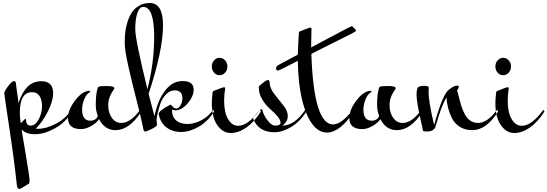

<svg xmlns="http://www.w3.org/2000/svg" viewBox="-20 -841 3647 1279"><path d="M118 -20 145 -47Q147 -48 150.5 -48Q154 -48 154 -40Q154 -4 185 -4Q217 -6 238.5 -47.5Q260 -89 260 -132.5Q260 -176 243.5 -201.5Q227 -227 194 -227Q112 -227 112 -91Q112 -64 118 -20ZM233 17Q288 17 353 -17Q418 -51 456 -110L463 -98Q415 -24 345 14.5Q275 53 213 53Q151 53 124 21Q131 70 146 154Q177 338 177 359.5Q177 381 171 383.5Q165 386 150 396Q115 418 110 418Q94 418 92 390Q74 220 41.5 7Q9 -206 8.5 -219.5Q8 -233 34.5 -267.5Q61 -302 74 -301.5Q87 -301 87 -276L104 -152Q111 -184 133 -222Q176 -300 255 -300Q334 -300 334 -221Q334 -167 298 -96.5Q262 -26 218 16Q223 17 233 17Z M636 -262Q639 -268 690.5 -268Q742 -268 742 -253Q742 -250 736 -241Q701 -193 701 -141Q701 -89 725.5 -55.5Q750 -22 788 -22Q850 -22 914 -110L921 -98Q843 26 749 26Q678 26 640 -47Q624 -23 588 -2Q552 19 520 19Q433 19 433 -54Q433 -111 481.5 -173.5Q530 -236 577 -236Q581 -236 581 -233Q581 -230 577 -226Q556 -215 541.5 -180.5Q527 -146 527 -110Q527 -37 583 -37Q599 -37 613.5 -45.5Q628 -54 631 -70Q618 -105 618 -143Q618 -181 621 -207Q629 -262 636 -262Z M962 -247Q1007 -421 1007 -596Q1007 -795 934 -795Q909 -795 895 -754.5Q881 -714 881 -646Q881 -578 962 -247ZM1148 -106 1128 -110Q1126 -110 1126 -106Q1126 -61 1154.5 -38Q1183 -15 1228.5 -15Q1274 -15 1322.5 -40.5Q1371 -66 1399 -110L1406 -98Q1363 -31 1303.5 3.5Q1244 38 1186 38Q1128 38 1087.5 6.5Q1047 -25 1037 -83Q1037 -93 1057 -108.5Q1077 -124 1097 -134L1116 -144Q1118 -144 1130 -131Q1142 -118 1156 -118Q1170 -118 1182.5 -139.5Q1195 -161 1195 -186Q1195 -239 1144 -239Q1110 -239 1084 -210.5Q1058 -182 1046 -144Q1023 -70 1023 -39L1026 -11Q1026 1 991 18Q956 35 947 35Q938 35 936 23Q922 -49 888.5 -178.5Q855 -308 833 -408Q811 -508 811 -553.5Q811 -599 814.5 -628.5Q818 -658 829 -694Q840 -730 857.5 -757Q875 -784 906 -802.5Q937 -821 978 -821Q1066 -821 1066 -672Q1066 -507 970 -216L1009 -66Q1010 -71 1011.5 -79.5Q1013 -88 1020 -112.5Q1027 -137 1035.5 -159Q1044 -181 1060 -208Q1076 -235 1094 -254Q1137 -301 1197 -301Q1270 -301 1270 -244Q1270 -199 1230 -152.5Q1190 -106 1148 -106Z M1396 -224Q1391 -182 1391 -155Q1391 -60 1427.5 -7.5Q1464 45 1516.5 45Q1569 45 1621 8.5Q1673 -28 1718 -98L1711 -110Q1633 -3 1567 -3Q1525 -3 1499 -48Q1473 -93 1473 -170Q1473 -210 1480 -251Q1480 -260 1472.5 -260Q1465 -260 1405 -236Q1396 -233 1396 -224ZM1479.5 -439Q1495 -422 1495 -398Q1495 -374 1479.5 -357Q1464 -340 1442.5 -340Q1421 -340 1406 -357Q1391 -374 1391 -398Q1391 -422 1406 -439Q1421 -456 1442.5 -456Q1464 -456 1479.5 -439Z M2014 -110 2021 -98Q1979 -31 1920 4.5Q1861 40 1808 40Q1701 40 1666 -52Q1666 -57 1689 -85Q1712 -113 1719.5 -113Q1727 -113 1728 -108Q1734 -76 1761.5 -40Q1789 -4 1812 -4Q1848 -4 1849 -24Q1849 -55 1776 -118Q1749 -142 1726.5 -179.5Q1704 -217 1704 -257Q1704 -265 1707 -268Q1751 -308 1765 -308Q1776 -308 1776 -291Q1777 -254 1807.5 -214.5Q1838 -175 1867.5 -139Q1897 -103 1897 -67.5Q1897 -32 1862 -4Q1944 -6 2014 -110Z M2054 -482Q2070 -12 2199 -12Q2254 -12 2331 -110L2338 -98Q2244 42 2158.5 42Q2073 42 2020 -88.5Q1967 -219 1964 -436Q1840 -371 1832 -371Q1819 -371 1819 -385Q1819 -399 1833 -407L1964 -477Q1966 -553 1971 -621Q1971 -630 1980 -633Q2040 -657 2047.5 -657Q2055 -657 2055 -648Q2053 -598 2053 -557V-525L2105 -553Q2316 -666 2321.5 -666Q2327 -666 2330 -663Q2352 -641 2352 -638Q2352 -635 2346 -630.5Q2340 -626 2301.5 -606.5Q2263 -587 2186.5 -549Q2110 -511 2054 -482Z M2510 -262Q2513 -268 2564.5 -268Q2616 -268 2616 -253Q2616 -250 2610 -241Q2575 -193 2575 -141Q2575 -89 2599.5 -55.5Q2624 -22 2662 -22Q2724 -22 2788 -110L2795 -98Q2717 26 2623 26Q2552 26 2514 -47Q2498 -23 2462 -2Q2426 19 2394 19Q2307 19 2307 -54Q2307 -111 2355.5 -173.5Q2404 -236 2451 -236Q2455 -236 2455 -233Q2455 -230 2451 -226Q2430 -215 2415.5 -180.5Q2401 -146 2401 -110Q2401 -37 2457 -37Q2473 -37 2487.5 -45.5Q2502 -54 2505 -70Q2492 -105 2492 -143Q2492 -181 2495 -207Q2503 -262 2510 -262Z M2836 -255 2835 -231Q2835 -160 2872 -9Q2931 -223 2974 -246Q3003 -271 3028 -271Q3036 -271 3036 -262Q3036 -253 3025 -238Q3029 -225 3036.5 -196Q3044 -167 3049.5 -147Q3055 -127 3066 -101.5Q3077 -76 3089 -60Q3119 -22 3165 -22Q3227 -22 3291 -110L3298 -98Q3220 26 3126 26Q3079 26 3044 4.5Q3009 -17 2991 -53Q2958 -119 2954 -193Q2917 -127 2887 -16Q2879 14 2872 18Q2857 35 2827 35Q2797 35 2797 28Q2795 12 2783 -38Q2755 -164 2755 -208.5Q2755 -253 2767 -261Q2779 -269 2805 -269Q2831 -269 2835 -262Q2836 -260 2836 -255Z M3285 -224Q3280 -182 3280 -155Q3280 -60 3316.5 -7.5Q3353 45 3405.5 45Q3458 45 3510 8.5Q3562 -28 3607 -98L3600 -110Q3522 -3 3456 -3Q3414 -3 3388 -48Q3362 -93 3362 -170Q3362 -210 3369 -251Q3369 -260 3361.5 -260Q3354 -260 3294 -236Q3285 -233 3285 -224ZM3368.5 -439Q3384 -422 3384 -398Q3384 -374 3368.5 -357Q3353 -340 3331.5 -340Q3310 -340 3295 -357Q3280 -374 3280 -398Q3280 -422 3295 -439Q3310 -456 3331.5 -456Q3353 -456 3368.5 -439Z"/></svg>

Font: Mr Bedfort
Style: Regular
Weight: 400
Designer: Alejandro Paul
Foundry: Alejandro Paul
Version: Version 1.000